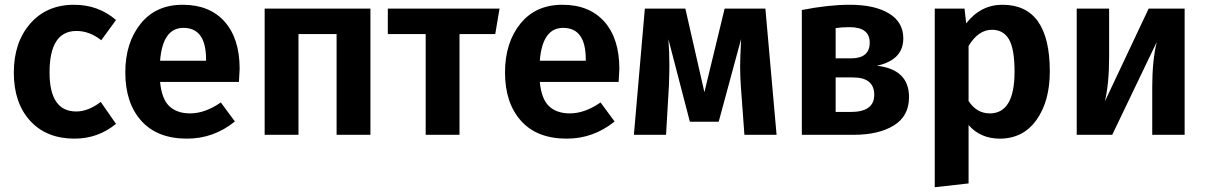

<svg xmlns="http://www.w3.org/2000/svg" viewBox="-20 -566 5063 806"><path d="M291 -546Q393 -546 467 -482L405 -397Q356 -436 301 -436Q188 -436 188 -262Q188 -98 300 -98Q350 -98 403 -138L467 -46Q391 16 293 16Q175 16 106.5 -59Q38 -134 38 -261Q38 -388 107 -467Q176 -546 291 -546Z M845 -311V-317Q845 -449 750 -449Q663 -449 652 -311ZM986 -277Q986 -267 983 -222H652Q659 -150 691 -120Q723 -90 778 -90Q841 -90 907 -136L966 -56Q877 16 765 16Q640 16 573 -59Q506 -134 506 -262Q506 -386 570 -466Q634 -546 747 -546Q860 -546 923 -475Q986 -404 986 -277Z M1393 -423H1233V0H1091V-530H1535V0H1393Z M2059 -423H1909V0H1767V-423H1608V-530H2077Z M2439 -311V-317Q2439 -449 2344 -449Q2257 -449 2246 -311ZM2580 -277Q2580 -267 2577 -222H2246Q2253 -150 2285 -120Q2317 -90 2372 -90Q2435 -90 2501 -136L2560 -56Q2471 16 2359 16Q2234 16 2167 -59Q2100 -134 2100 -262Q2100 -386 2164 -466Q2228 -546 2341 -546Q2454 -546 2517 -475Q2580 -404 2580 -277Z M3240 0H3105L3090 -204Q3087 -248 3087 -288Q3087 -316 3091 -402L2997 -55H2876L2786 -401Q2790 -350 2790 -290Q2790 -261 2788 -205L2776 0H2641L2687 -530H2857L2937 -179L3022 -530H3193Z M3488 -96H3551Q3650 -96 3650 -168Q3650 -241 3560 -241H3488ZM3546 -452Q3513 -452 3488 -448V-321H3552Q3631 -321 3631 -387Q3631 -452 3546 -452ZM3661 -290Q3796 -275 3796 -158Q3796 -79 3732.5 -39.5Q3669 0 3562 0H3346V-524Q3458 -546 3547 -546Q3652 -546 3712 -509.5Q3772 -473 3772 -405Q3772 -314 3661 -290Z M4135 -90Q4239 -90 4239 -265Q4239 -361 4215.5 -401Q4192 -441 4144 -441Q4087 -441 4046 -373V-142Q4080 -90 4135 -90ZM4188 -546Q4387 -546 4387 -266Q4387 -141 4331 -62.5Q4275 16 4177 16Q4096 16 4046 -41V204L3904 220V-530H4029L4036 -468Q4097 -546 4188 -546Z M4953 0H4817V-201Q4817 -312 4836 -390L4649 0H4500V-530H4636V-327Q4636 -214 4618 -140L4802 -530H4953Z"/></svg>

Font: FiraSans
Style: Regular
Weight: 600
Designer: Carrois Corporate & Edenspiekermann AG
Foundry: Carrois Corporate GbR & Edenspiekermann AG
Version: Version 3.106;PS 003.106;hotconv 1.0.70;makeotf.lib2.5.58329